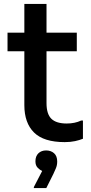

<svg xmlns="http://www.w3.org/2000/svg" viewBox="-20 -710 460 970"><path d="M307 8Q201 8 152 -40.5Q103 -89 103 -179V-451H18V-545H103V-690H215V-545H368V-451H215V-189Q215 -134 239.5 -110Q264 -86 317 -86Q358 -86 390 -101H399V-9Q382 -2 359 3Q336 8 307 8ZM193 154Q182 149 170.5 137.5Q159 126 159 105Q159 79 174 64.5Q189 50 213 50Q237 50 253 64Q269 78 269 106Q269 125 262 141Q255 157 250 168L214 240H151V235Z"/></svg>

Font: Kufam Medium
Style: Regular
Weight: 500
Designer: Wael Morcos, Artur Schmal
Foundry: Original Type
Version: Version 1.300; ttfautohint (v1.8.3)